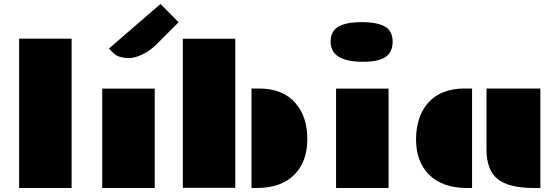

<svg xmlns="http://www.w3.org/2000/svg" viewBox="-20 -941 2788 961"><path d="M75.7 -747.6H338.4V0H75.7Z M491.7 -497.6H754.4V0H491.7ZM626 -650.4Q573.2 -650.4 546.9 -675.8L524.9 -697.8L783.2 -920.9L874 -829.6L766.6 -722.2Q731.4 -687 693.1 -668.7Q654.8 -650.4 626 -650.4Z M895 -747.1H1157.7V-1H895ZM1238.8 -498H1276.4Q1396.5 -498 1460 -423.8Q1518.1 -356 1518.1 -245.1Q1518.1 -132.3 1454.1 -67.4Q1387.7 0 1264.2 0H1238.8Z M1796.4 -631.8Q1634.8 -631.8 1634.8 -732.9Q1634.8 -784.7 1673.3 -807.4Q1711.9 -830.1 1791 -830.1Q1870.1 -830.1 1907.7 -807.4Q1945.3 -784.7 1945.3 -732.7Q1945.3 -680.7 1910.4 -656.2Q1875.5 -631.8 1796.4 -631.8ZM1662.1 -497.6H1924.8V0H1662.1Z M2415 -498H2684.6V0H2653.8Q2526.9 0 2471.2 -44.4Q2415 -89.4 2415 -192.9ZM2062.5 -243.2Q2062.5 -296.9 2076.7 -343Q2090.8 -389.2 2120.6 -423.8Q2185.1 -498 2305.2 -498H2342.8V0H2317.4Q2194.3 0 2127 -67.4Q2062.5 -131.8 2062.5 -243.2Z"/></svg>

Font: Plaster
Style: Regular
Weight: 400
Designer: Eben Sorkin
Foundry: Eben Sorkin
Version: Version 1.007